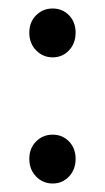

<svg xmlns="http://www.w3.org/2000/svg" viewBox="-20 -423 247 452"><path d="M158 -346Q158 -321 142.5 -304.5Q127 -288 104 -288Q81 -288 65 -304.5Q49 -321 49 -346Q49 -371 65 -387Q81 -403 104 -403Q127 -403 142.5 -387Q158 -371 158 -346ZM158 -49Q158 -24 142.5 -7.5Q127 9 104 9Q81 9 65 -7.5Q49 -24 49 -49Q49 -74 65 -90Q81 -106 104 -106Q127 -106 142.5 -90Q158 -74 158 -49Z"/></svg>

Font: Montserrat
Style: Regular
Weight: 400
Designer: Julieta Ulanovsky
Foundry: Julieta Ulanovsky
Version: Version 6.001